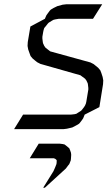

<svg xmlns="http://www.w3.org/2000/svg" viewBox="-20 -604 526 898"><path d="M45.9 0 87.9 -67.9H311L328.1 -69.8L336.9 -71.8L345.2 -77.1L358.9 -85.9L362.8 -89.8L373 -103L377.9 -110.8L381.8 -120.1L383.8 -128.9L393.1 -185.1V-192.9L391.1 -210L390.1 -214.8L383.8 -228L377.9 -235.8L356 -252L168.9 -305.2L153.8 -313L144 -320.8L132.8 -330.1L123 -341.8L118.2 -355L111.8 -373L108.9 -389.2L109.9 -407.2L122.1 -480L189.9 -516.1L196.8 -532.2L203.1 -541L212.9 -554.2L217.8 -559.1L231 -566.9L248 -575.2L272.9 -582L290 -584H458L415 -516.1H254.9L237.8 -513.2L230 -511.2L222.2 -506.8L208 -498L204.1 -494.1L192.9 -480L187 -473.1L184.1 -463.9L182.1 -455.1L178.2 -432.1V-423.8L180.2 -407.2L181.2 -401.9L187 -389.2L192.9 -380.9L214.8 -363.8L402.8 -312L418 -304.2L428.2 -295.9L439 -287.1L449.2 -274.9L454.1 -262.2L460 -244.1L462.9 -228L461.9 -210L444.8 -103L376 -67.9L369.1 -50.8L363.8 -43L353 -28.8L349.1 -24.9L335.9 -17.1L317.9 -7.8L293 -2L276.9 0ZM119.1 136.2 161.1 67.9H258.8L273.9 69.8L282.2 71.8L289.1 77.1L299.8 85.9L304.2 89.8L309.1 102.1L312 110.8L313 120.1L312 136.2L311 146L304.2 163.1L297.9 170.9L288.1 184.1L189.9 273.9H182.1L230 196.8L237.8 179.2L244.1 163.1L245.1 153.8V145L238.8 139.2L231.9 136.2Z"/></svg>

Font: Petahja
Style: Italic
Weight: 400
Designer: T. Christopher White
Version: Version 1.1